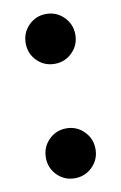

<svg xmlns="http://www.w3.org/2000/svg" viewBox="-69 -580 400 634"><g transform="rotate(-10 131.0 -262.5)"><path d="M47.9 -454.3Q47.9 -419.4 71.9 -395.2Q96 -370.9 130.9 -370.9Q165.7 -370.9 190 -395.2Q214.3 -419.4 214.3 -454.3Q214.3 -489.2 190 -513.6Q165.7 -538.1 130.9 -538.1Q96 -538.1 71.9 -513.6Q47.9 -489.2 47.9 -454.3ZM47.9 -70.7Q47.9 -35.8 71.9 -11.6Q96 12.7 130.9 12.7Q165.7 12.7 190 -11.6Q214.3 -35.8 214.3 -70.7Q214.3 -105.6 190 -130Q165.7 -154.5 130.9 -154.5Q96 -154.5 71.9 -130Q47.9 -105.6 47.9 -70.7Z"/></g></svg>

Font: Giphurs SC
Style: Regular
Weight: 400
Version: Version 0.920